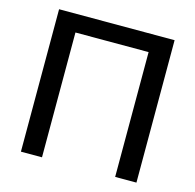

<svg xmlns="http://www.w3.org/2000/svg" viewBox="-105 -827 953 936"><g transform="rotate(15 371.5 -359.5)"><path d="M80.1 0V-718.8H663.1V0H555.7V-629.9H186.5V0Z"/></g></svg>

Font: Min Sans Medium
Style: Regular
Weight: 500
Designer: Jinseong-Kim, NotoSansCJK, Nunito
Foundry: Jinseong-Kim
Version: Version 1.400;Glyphs 3.1.2 (3151)